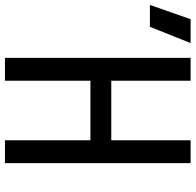

<svg xmlns="http://www.w3.org/2000/svg" viewBox="-142 -742 770 755"><g transform="rotate(90 242.5 -365.0)"><path d="M-115 -570 -59 -730H35L-29 -570ZM93 0V-730H183V-418H417V-730H507V0H417V-336H183V0Z"/></g></svg>

Font: NKDuy Mono
Style: Regular
Weight: 400
Monospace: yes
Designer: NKDuy
Foundry: NKDuy
Version: Version 2.251; ttfautohint (v1.8.4.7-5d5b)